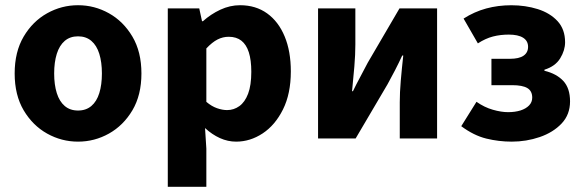

<svg xmlns="http://www.w3.org/2000/svg" viewBox="-20 -528 2227 732"><path d="M277.5 12Q214.8 12 159.7 -18.7Q104.6 -49.5 70.2 -107.5Q35.9 -165.6 35.9 -247.9Q35.9 -330.4 70.2 -388.5Q104.6 -446.7 159.7 -477.4Q214.8 -508.1 277.5 -508.1Q340.3 -508.1 395.3 -477.4Q450.3 -446.7 484.8 -388.5Q519.2 -330.4 519.2 -247.9Q519.2 -165.6 484.8 -107.5Q450.3 -49.5 395.3 -18.7Q340.3 12 277.5 12ZM277.5 -106.6Q307.9 -106.6 328.3 -123.9Q348.7 -141.2 358.6 -173.1Q368.5 -205 368.5 -247.9Q368.5 -290.8 358.6 -322.8Q348.7 -354.7 328.3 -372.1Q307.9 -389.5 277.5 -389.5Q247.1 -389.5 226.8 -372.1Q206.5 -354.7 196.5 -322.8Q186.5 -290.8 186.5 -247.9Q186.5 -205 196.5 -173.1Q206.5 -141.2 226.8 -123.9Q247.1 -106.6 277.5 -106.6Z M619.7 184.1V-496.1H739.6L750.2 -447.3H753.9Q783.3 -473.8 820 -491Q856.7 -508.1 895.1 -508.1Q955.2 -508.1 998.5 -476.9Q1041.8 -445.7 1065.3 -389Q1088.8 -332.4 1088.8 -255.9Q1088.8 -170.8 1058.9 -110.8Q1029 -50.8 981.4 -19.4Q933.8 12 880.1 12Q848.6 12 818.5 -1.5Q788.4 -15.1 761.7 -39.8L766.7 38.7V184.1ZM845.8 -108.3Q871.5 -108.3 892.5 -123.4Q913.6 -138.4 925.9 -170.7Q938.1 -202.9 938.1 -254.2Q938.1 -298.8 928.7 -328.4Q919.3 -358 900.3 -372.9Q881.3 -387.8 851.9 -387.8Q829.8 -387.8 809.4 -377.5Q789 -367.1 766.7 -343.4V-139.7Q786.8 -122.6 807.3 -115.5Q827.7 -108.3 845.8 -108.3Z M1192.6 0V-496H1334.8V-358.4Q1334.8 -320.1 1331 -274.7Q1327.2 -229.3 1322.2 -180.3H1325.6Q1337.9 -206 1354.3 -236.3Q1370.6 -266.7 1381.9 -288.7L1503.1 -496H1646.4V0H1504.1V-138.1Q1504.1 -175.5 1508 -220.9Q1511.9 -266.2 1517.4 -316.2H1513.4Q1501.5 -290.2 1485.7 -259.5Q1469.9 -228.8 1457.6 -206.9L1335.8 0Z M1931 12Q1881.4 12 1833.9 0.3Q1786.3 -11.4 1738.5 -46.9L1796.6 -139.9Q1826.9 -118.7 1859 -109.6Q1891.1 -100.4 1917.1 -100.4Q1943.7 -100.4 1964.4 -106.9Q1985 -113.5 1997 -125.9Q2009.1 -138.3 2009.1 -155.8Q2009.1 -181.1 1990.5 -192.2Q1972 -203.3 1932.6 -203.3H1853.6V-303.8H1923.7Q1959 -303.8 1976.1 -315.7Q1993.3 -327.6 1993.3 -349.5Q1993.3 -372.2 1974.3 -384.2Q1955.3 -396.1 1919.6 -396.1Q1887.7 -396.1 1859.3 -388.8Q1830.9 -381.4 1801.9 -362.6L1747.4 -457.2Q1788.2 -483.3 1833.7 -495.7Q1879.1 -508 1929.4 -508Q1983.2 -508 2030.1 -493.3Q2077 -478.5 2105.7 -447.4Q2134.4 -416.2 2134.4 -366.9Q2134.4 -336.2 2115.8 -305.7Q2097.1 -275.1 2055.6 -262.2V-258.2Q2101.7 -247.1 2127.5 -219.5Q2153.3 -191.8 2153.3 -141.4Q2153.3 -91.1 2121.1 -57.1Q2088.8 -23 2037.8 -5.5Q1986.7 12 1931 12Z"/></svg>

Font: Source Sans 3 Variable
Style: Regular
Weight: 200
Designer: Paul D. Hunt
Foundry: Adobe Systems Incorporated
Version: Version 3.026